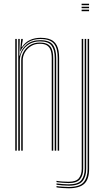

<svg xmlns="http://www.w3.org/2000/svg" viewBox="-20 -809 560 1031"><path d="M289.8 0V-497.5Q289.8 -522.2 285.2 -541.2Q280.8 -560.2 270.4 -573.2Q260 -586.2 242.1 -592.9Q224.2 -599.5 197.5 -599.5Q157.5 -599.5 130.2 -581.5Q103 -563.5 89.8 -533.8H87.8L94 -600H102V-593.2L96 -556.5H98Q115.8 -582.8 141.4 -594.4Q167 -606 198.2 -606Q221.2 -606 238.1 -601.4Q255 -596.8 266.4 -587.9Q277.8 -579 284.6 -565.9Q291.5 -552.8 294.5 -535.6Q297.5 -518.5 297.5 -497.5V0ZM62 0V-600H70V0ZM94 0V-484.5Q94 -507.2 105.8 -529.2Q117.5 -551.2 139.9 -565.9Q162.2 -580.5 194 -580.5Q214.8 -580.5 228.6 -575Q242.5 -569.5 250.6 -558.9Q258.8 -548.2 262.2 -532.9Q265.8 -517.5 265.8 -497.5V0H257.8V-497.5Q257.8 -522.2 252 -539.2Q246.2 -556.2 232.4 -565.1Q218.5 -574 193.5 -574Q166.5 -574 145.9 -561.1Q125.2 -548.2 113.6 -527.8Q102 -507.2 102 -484.5V0ZM78 0V-600H86L84 -510.2H86Q95 -547 123.4 -570.1Q151.8 -593.2 195.8 -593.2Q245.8 -593.2 263.8 -568.5Q281.8 -543.8 281.8 -497.5V0H273.8V-497.5Q273.8 -540.8 257.1 -563.8Q240.5 -586.8 195 -586.8Q160.5 -586.8 136.2 -571.6Q112 -556.5 99.2 -533Q86.5 -509.5 86.5 -484.5V0ZM418.2 -781V-789H458.2V-781ZM418.2 -749V-757H458.2V-749ZM418.2 -765V-773H458.2V-765ZM348.5 202Q336.8 202 315.2 200.6Q293.8 199.2 283.5 197V190Q294.5 192.2 316.1 193.6Q337.8 195 348.5 195Q407.5 195 429 169.6Q450.5 144.2 450.5 98V-600H458.5V98Q458.5 153.8 432.5 177.9Q406.5 202 348.5 202ZM348.5 188Q335.8 188 314.6 186.4Q293.5 184.8 283.5 183V176Q294.8 177.8 315.4 179.4Q336 181 348.5 181Q399.8 181 417.2 157.9Q434.8 134.8 434.8 97.8V-600H442.8V97.8Q442.8 140.2 422.8 164.1Q402.8 188 348.5 188ZM348.5 174Q335.8 174 315.1 172.4Q294.5 170.8 283.5 169V162Q295.2 164.5 316.2 165.8Q337.2 167 348.5 167Q388.8 167 403.8 147.8Q418.8 128.5 418.8 97.5V-600H426.8V97.5Q426.8 132.5 410 153.2Q393.2 174 348.5 174Z"/></svg>

Font: Big Shoulders Inline Text Thin Thin
Style: Regular
Weight: 250
Version: Version 2.002